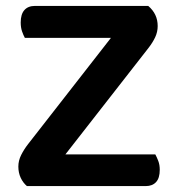

<svg xmlns="http://www.w3.org/2000/svg" viewBox="-20 -629 599 649"><path d="M71 0Q58 -11 50 -28Q42 -45 42 -66Q42 -86 51.5 -105Q61 -124 75 -142L355 -501H64Q59 -510 54.5 -523Q50 -536 50 -553Q50 -581 62.5 -595Q75 -609 98 -609H481Q513 -582 513 -541Q513 -521 504.5 -503Q496 -485 482 -467L201 -107H505Q510 -98 515 -85Q520 -72 520 -55Q520 -27 507.5 -13.5Q495 0 473 0H71Z"/></svg>

Font: Baloo Paaji 2 SemiBold
Style: Regular
Weight: 600
Designer: Shuchita Grover, Noopur Datye and Ek Type
Foundry: Ek Type
Version: Version 1.640;hotconv 1.0.111;makeotfexe 2.5.65597; ttfautoh